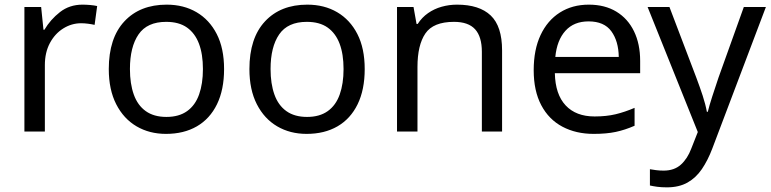

<svg xmlns="http://www.w3.org/2000/svg" viewBox="-20 -566 3315 826"><path d="M335 -546Q350 -546 367.5 -544.5Q385 -543 398 -540L387 -459Q374 -462 358.5 -464Q343 -466 329 -466Q288 -466 252 -443.5Q216 -421 194.5 -380.5Q173 -340 173 -286V0H85V-536H157L167 -438H171Q197 -482 238 -514Q279 -546 335 -546Z M944 -269Q944 -180 913.5 -117.5Q883 -55 827 -22.5Q771 10 694 10Q623 10 567.5 -22.5Q512 -55 480 -117.5Q448 -180 448 -269Q448 -402 515 -474Q582 -546 697 -546Q770 -546 825.5 -513.5Q881 -481 912.5 -419.5Q944 -358 944 -269ZM539 -269Q539 -206 555.5 -159.5Q572 -113 607 -88Q642 -63 696 -63Q750 -63 785 -88Q820 -113 836.5 -159.5Q853 -206 853 -269Q853 -333 836 -378Q819 -423 784.5 -447.5Q750 -472 695 -472Q613 -472 576 -418Q539 -364 539 -269Z M1549 -269Q1549 -180 1518.5 -117.5Q1488 -55 1432 -22.5Q1376 10 1299 10Q1228 10 1172.5 -22.5Q1117 -55 1085 -117.5Q1053 -180 1053 -269Q1053 -402 1120 -474Q1187 -546 1302 -546Q1375 -546 1430.5 -513.5Q1486 -481 1517.5 -419.5Q1549 -358 1549 -269ZM1144 -269Q1144 -206 1160.5 -159.5Q1177 -113 1212 -88Q1247 -63 1301 -63Q1355 -63 1390 -88Q1425 -113 1441.5 -159.5Q1458 -206 1458 -269Q1458 -333 1441 -378Q1424 -423 1389.5 -447.5Q1355 -472 1300 -472Q1218 -472 1181 -418Q1144 -364 1144 -269Z M1946 -546Q2042 -546 2091 -499.5Q2140 -453 2140 -349V0H2053V-343Q2053 -408 2024 -440Q1995 -472 1933 -472Q1844 -472 1810 -422Q1776 -372 1776 -278V0H1688V-536H1759L1772 -463H1777Q1795 -491 1821.5 -509.5Q1848 -528 1880 -537Q1912 -546 1946 -546Z M2513 -546Q2582 -546 2631.5 -516Q2681 -486 2707.5 -431.5Q2734 -377 2734 -304V-251H2367Q2369 -160 2413.5 -112.5Q2458 -65 2538 -65Q2589 -65 2628.5 -74.5Q2668 -84 2710 -102V-25Q2669 -7 2629 1.5Q2589 10 2534 10Q2458 10 2399.5 -21Q2341 -52 2308.5 -113.5Q2276 -175 2276 -264Q2276 -352 2305.5 -415Q2335 -478 2388.5 -512Q2442 -546 2513 -546ZM2512 -474Q2449 -474 2412.5 -433.5Q2376 -393 2369 -321H2642Q2641 -389 2610 -431.5Q2579 -474 2512 -474Z M2766 -536H2860L2976 -231Q2991 -191 3003 -154.5Q3015 -118 3021 -85H3025Q3031 -110 3044 -150.5Q3057 -191 3071 -232L3180 -536H3275L3044 74Q3025 124 2999.5 161.5Q2974 199 2937.5 219.5Q2901 240 2849 240Q2825 240 2807 237.5Q2789 235 2776 232V162Q2787 164 2802.5 166Q2818 168 2835 168Q2881 168 2909.5 142Q2938 116 2954 73L2982 2Z"/></svg>

Font: Noto Sans Meetei Mayek
Style: Regular
Weight: 400
Designer: Monotype Design Team and Neelakash Kshetrimayum
Foundry: Monotype Imaging Inc.
Version: Version 2.002